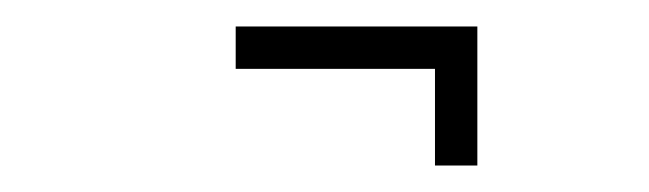

<svg xmlns="http://www.w3.org/2000/svg" viewBox="-20 -340 490 145"><path d="M340.5 -320V-215H308.5V-288H158V-320Z"/></svg>

Font: League Mono Condensed Thin
Style: Regular
Weight: 100
Width: 1
Designer: Tyler Finck
Foundry: The League of Moveable Type / Tyler Finck
Version: Version 2.210